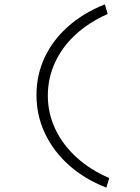

<svg xmlns="http://www.w3.org/2000/svg" viewBox="-20 -755 640 879"><path d="M467 104Q367 65 295.5 1Q224 -63 185.5 -145Q147 -227 147 -320Q147 -412 184.5 -492Q222 -572 292 -634Q362 -696 460 -735L473 -691Q389 -654 327.5 -598Q266 -542 232.5 -470Q199 -398 199 -317Q199 -236 233.5 -163.5Q268 -91 331.5 -33.5Q395 24 480 60Z"/></svg>

Font: Inconsolata Expanded Light
Style: Regular
Weight: 300
Width: 7
Monospace: yes
Designer: Raph Levien, Cyreal, Brenton Simpson
Foundry: Raph Levien, Cyreal, Google
Version: Version 3.001; ttfautohint (v1.8.2.53-6de2)